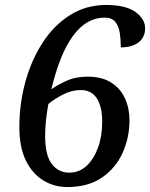

<svg xmlns="http://www.w3.org/2000/svg" viewBox="-20 -744 605 774"><path d="M251 10Q198 10 154 -17Q110 -44 84 -97.5Q58 -151 58 -232Q58 -325 82 -413Q106 -501 151.5 -571.5Q197 -642 262 -683Q327 -724 408 -724Q486 -724 525.5 -696Q565 -668 565 -630Q565 -594 539 -573.5Q513 -553 467 -553Q467 -583 463 -610.5Q459 -638 445 -655.5Q431 -673 402 -673Q256 -673 187 -384Q209 -400 246.5 -417.5Q284 -435 333 -435Q391 -435 428.5 -411Q466 -387 484 -347Q502 -307 502 -259Q502 -190 474.5 -128.5Q447 -67 391.5 -28.5Q336 10 251 10ZM260 -48Q299 -48 328.5 -75Q358 -102 375 -148.5Q392 -195 392 -253Q392 -315 370 -348Q348 -381 306 -381Q269 -381 234 -363Q199 -345 175 -325Q168 -287 165 -255.5Q162 -224 162 -196Q162 -119 188.5 -83.5Q215 -48 260 -48Z"/></svg>

Font: Noto Serif Medium
Style: Italic
Weight: 500
Italic angle: -12°
Designer: Monotype Design Team
Foundry: Monotype Imaging Inc.
Version: Version 2.014; ttfautohint (v1.8.4.7-5d5b)